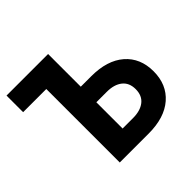

<svg xmlns="http://www.w3.org/2000/svg" viewBox="-172 -878 1055 1055"><g transform="rotate(-45 356.0 -350.0)"><path d="M190 -571H10V-700H333V-446H414Q538 -446 607 -386Q676 -326 676 -223Q676 -120 607 -60Q538 0 414 0H190ZM414 -325H333V-121H414Q471 -121 504 -147Q537 -173 537 -223Q537 -273 504 -299Q471 -325 414 -325Z"/></g></svg>

Font: Von Semi
Style: Regular
Weight: 600
Version: Version 4.000; ttfautohint (v1.8.4.7-5d5b)